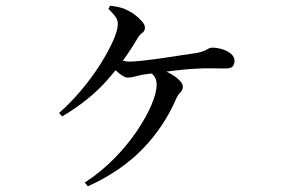

<svg xmlns="http://www.w3.org/2000/svg" viewBox="-20 -598 1040 673"><path d="M277 42Q334 5 380.5 -42.5Q427 -90 460 -139Q493 -188 511 -230.5Q529 -273 529 -301Q529 -317 522.5 -328Q516 -339 503 -346L516 -362Q546 -356 569.5 -344Q593 -332 607 -318.5Q621 -305 621 -295Q621 -283 612.5 -274.5Q604 -266 598 -253Q556 -155 480.5 -76.5Q405 2 288 55ZM187 -202Q227 -237 264.5 -281.5Q302 -326 330.5 -371Q359 -416 376 -454Q393 -492 393 -514Q393 -528 385 -539Q377 -550 360 -567L366 -578Q385 -576 402 -571.5Q419 -567 432 -559Q445 -553 457.5 -542.5Q470 -532 479 -521.5Q488 -511 488 -501Q488 -489 478.5 -482.5Q469 -476 461 -462Q414 -382 352.5 -313.5Q291 -245 198 -190ZM428 -326Q419 -326 407 -334Q395 -342 384 -353Q373 -364 365 -372L379 -396Q393 -390 407 -386Q421 -382 435 -382Q449 -382 481 -385.5Q513 -389 550.5 -394.5Q588 -400 620 -405Q652 -410 667 -412Q694 -417 704.5 -424Q715 -431 725 -431Q741 -431 759 -425.5Q777 -420 789.5 -409.5Q802 -399 802 -385Q802 -374 796.5 -366Q791 -358 770 -358Q750 -358 720 -358.5Q690 -359 663 -357Q640 -356 604.5 -352Q569 -348 534.5 -343.5Q500 -339 478 -336Q464 -333 451.5 -329.5Q439 -326 428 -326Z"/></svg>

Font: Noto Serif SC ExtraLight Medium
Style: Regular
Weight: 500
Version: Version 2.002-H1;hotconv 1.1.0;makeotfexe 2.6.0